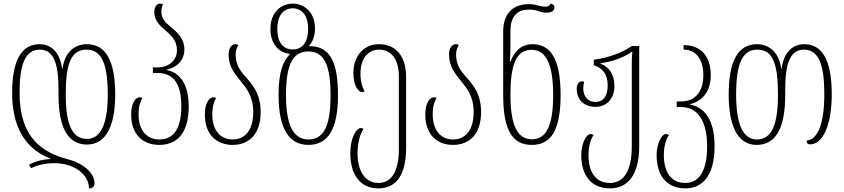

<svg xmlns="http://www.w3.org/2000/svg" viewBox="-20 -790 4658 1060"><path d="M461 8C556 8 616 -79 616 -268C616 -453 565 -546 459 -546C397 -546 337 -506 325 -410H323C311 -507 257 -546 199 -546C100 -546 47 -460 47 -277C47 -96 114 30 259 86V88C214 90 169 102 140 120L152 139C183 122 227 111 281 111C387 111 471 171 471 250C490 250 502 240 502 221C502 174 454 115 350 88C222 53 88 -22 88 -277C88 -434 119 -516 200 -516C276 -516 303 -439 303 -297V-268C303 -77 359 8 461 8ZM459 -516C542 -516 575 -433 575 -268C575 -108 537 -23 460 -23C376 -23 343 -109 343 -268C343 -444 374 -516 459 -516Z M859 10C966 10 1022 -66 1022 -202C1022 -332 967 -393 899 -403V-405C968 -421 998 -467 998 -516C998 -579 957 -613 921 -643C894 -664 871 -688 871 -723C871 -742 873 -754 880 -764C876 -768 871 -770 863 -770C844 -770 832 -750 832 -723C832 -677 860 -651 890 -625C924 -596 957 -567 957 -513C957 -454 909 -418 850 -418H824V-387H850C938 -387 981 -328 981 -203C981 -84 941 -20 859 -20C795 -20 745 -66 745 -158C745 -205 755 -230 766 -249C761 -252 757 -253 752 -253C728 -253 704 -221 704 -157C704 -45 772 10 859 10Z M1264 10C1352 10 1419 -46 1419 -171C1419 -275 1372 -325 1334 -368C1301 -404 1281 -438 1281 -489C1281 -511 1288 -530 1296 -540C1292 -544 1287 -546 1279 -546C1257 -546 1242 -522 1242 -490C1242 -424 1273 -387 1304 -348C1340 -304 1378 -259 1378 -172C1378 -71 1333 -20 1264 -20C1201 -20 1152 -66 1152 -158C1152 -205 1162 -230 1173 -249C1168 -252 1164 -253 1159 -253C1135 -253 1111 -221 1111 -157C1111 -45 1178 10 1264 10Z M1682 10C1789 10 1846 -74 1846 -264C1846 -435 1808 -530 1699 -535C1696 -535 1689 -535 1686 -535L1685 -536C1705 -557 1719 -588 1719 -633C1719 -719 1663 -770 1596 -770C1529 -770 1473 -719 1473 -631C1473 -541 1524 -499 1579 -493L1580 -491C1540 -448 1518 -389 1518 -264C1518 -77 1578 10 1682 10ZM1596 -517C1547 -517 1511 -551 1511 -631C1511 -707 1547 -744 1596 -744C1645 -744 1681 -707 1681 -631C1681 -551 1645 -517 1596 -517ZM1683 -20C1597 -20 1559 -105 1559 -264C1559 -423 1591 -506 1682 -506C1773 -506 1805 -423 1805 -264C1805 -106 1773 -20 1683 -20Z M2068 250C2167 250 2222 177 2222 27V-366C2222 -484 2161 -546 2073 -546C1981 -546 1931 -473 1931 -388C1931 -315 1959 -282 1978 -282C1983 -282 1988 -283 1993 -286C1973 -322 1970 -360 1970 -383C1970 -464 2010 -516 2073 -516C2138 -516 2182 -466 2182 -369V31C2182 157 2142 220 2068 220C1994 220 1954 150 1954 59C1954 -4 1969 -53 1987 -78C1983 -81 1978 -83 1972 -83C1945 -83 1914 -25 1914 56C1914 177 1971 250 2068 250Z M2481 10C2569 10 2636 -46 2636 -171C2636 -275 2589 -325 2551 -368C2518 -404 2498 -438 2498 -489C2498 -511 2505 -530 2513 -540C2509 -544 2504 -546 2496 -546C2474 -546 2459 -522 2459 -490C2459 -424 2490 -387 2521 -348C2557 -304 2595 -259 2595 -172C2595 -71 2550 -20 2481 -20C2418 -20 2369 -66 2369 -158C2369 -205 2379 -230 2390 -249C2385 -252 2381 -253 2376 -253C2352 -253 2328 -221 2328 -157C2328 -45 2395 10 2481 10Z M2916 10C3018 10 3075 -63 3075 -267C3075 -475 3013 -546 2920 -546C2857 -546 2821 -507 2798 -450H2794C2798 -481 2798 -515 2798 -547V-620C2798 -706 2842 -737 2899 -737C2923 -737 2938 -734 2955 -728C2969 -723 2982 -720 2999 -720C3026 -720 3041 -732 3041 -749C3041 -763 3029 -769 3020 -770C3016 -761 3008 -753 2991 -753C2979 -753 2963 -756 2948 -760C2934 -765 2915 -767 2897 -767C2820 -767 2758 -722 2758 -617V-265C2758 -63 2814 10 2916 10ZM2917 -21C2838 -21 2798 -96 2798 -265C2798 -427 2827 -515 2915 -515C2990 -515 3034 -445 3034 -265C3034 -93 2994 -21 2917 -21Z M3348 250C3444 250 3509 177 3509 18V-536H3468C3410 -496 3339 -472 3258 -460V-430C3310 -412 3335 -379 3335 -316C3335 -255 3307 -227 3267 -227C3228 -227 3200 -255 3200 -303C3200 -315 3202 -326 3205 -338C3201 -340 3197 -341 3193 -341C3176 -341 3164 -325 3164 -299C3164 -237 3207 -200 3267 -200C3320 -200 3372 -235 3372 -316C3372 -376 3346 -419 3295 -439V-441C3361 -450 3421 -471 3468 -504H3471C3469 -483 3468 -462 3468 -441V19C3468 157 3421 220 3348 220C3266 220 3229 157 3229 66C3229 22 3239 -19 3257 -44C3252 -47 3248 -50 3241 -50C3214 -50 3189 9 3189 66C3189 177 3243 250 3348 250Z M3764 250C3860 250 3925 177 3925 18C3925 -134 3867 -198 3789 -213V-215C3867 -234 3904 -295 3904 -375C3904 -487 3842 -541 3754 -541V-516C3819 -516 3863 -466 3863 -376C3863 -284 3819 -230 3739 -230H3716V-199H3740C3827 -199 3884 -130 3884 19C3884 157 3837 220 3764 220C3682 220 3645 157 3645 66C3645 22 3655 -19 3673 -44C3668 -47 3664 -50 3657 -50C3630 -50 3605 9 3605 66C3605 177 3659 250 3764 250Z M4157 10C4259 10 4315 -74 4315 -267V-297C4315 -439 4342 -516 4419 -516C4499 -516 4531 -434 4531 -270C4531 -125 4501 -19 4433 -14C4433 -3 4437 7 4452 7C4522 7 4572 -97 4572 -270C4572 -460 4518 -546 4420 -546C4361 -546 4307 -507 4295 -410H4293C4281 -506 4221 -546 4160 -546C4054 -546 4003 -453 4003 -267C4003 -76 4063 10 4157 10ZM4158 -20C4082 -20 4044 -105 4044 -267C4044 -433 4076 -516 4160 -516C4245 -516 4275 -444 4275 -267C4275 -106 4243 -20 4158 -20Z"/></svg>

Font: Noto Serif Georgian ExtraCondensed ExtraLight
Style: Regular
Weight: 200
Width: 2
Designer: Monotype Design Team, Akaki Razmadze
Foundry: Google LLC
Version: Version 2.003